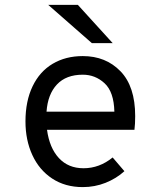

<svg xmlns="http://www.w3.org/2000/svg" viewBox="-20 -752 656 784"><path d="M529 -222H172Q182 -148 220.5 -106.5Q259 -65 321 -65Q386 -65 440 -109L488 -53Q455 -23 411 -5.5Q367 12 318 12Q246 12 193 -23Q140 -58 112 -119Q84 -180 84 -256Q84 -339 113 -399.5Q142 -460 195 -491.5Q248 -523 318 -523Q412 -523 472 -461Q532 -399 532 -278Q532 -245 529 -222ZM447 -296Q445 -377 407 -412Q369 -447 318 -447Q250 -447 212.5 -407Q175 -367 170 -296ZM177 -732H298L440 -576H355Z"/></svg>

Font: Overpass Mono
Style: Regular
Weight: 400
Monospace: yes
Designer: Delve Withrington, Dave Bailey
Foundry: Delve Fonts
Version: Version 1.000;DELV;Overpass